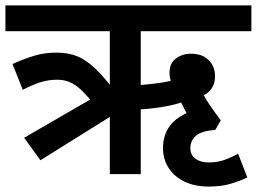

<svg xmlns="http://www.w3.org/2000/svg" viewBox="-20 -642 947 708"><path d="M499 -527V0H385V-527H0V-622H907V-527ZM26 -406Q66 -424 105 -436Q144 -448 188 -448Q232 -448 265 -434.5Q298 -421 331.5 -389Q365 -357 408 -300L380 -265L333 -251Q311 -277 293.5 -296Q276 -315 259.5 -326.5Q243 -338 226.5 -343Q210 -348 190 -348Q162 -348 133.5 -340Q105 -332 64 -311ZM129 -51 69 -134 375 -311 430 -239ZM476 -327Q513 -329 556 -334.5Q599 -340 624 -348L616 -328Q611 -338 608 -349.5Q605 -361 605 -373Q605 -409 629 -426.5Q653 -444 683 -444Q714 -444 733.5 -432.5Q753 -421 763 -402.5Q773 -384 773 -361Q773 -335 761 -317Q749 -299 731 -291Q745 -266 760.5 -244.5Q776 -223 794 -198L774 -163L703 -166Q694 -180 683.5 -197.5Q673 -215 663.5 -233Q654 -251 648 -264Q628 -257 600 -251.5Q572 -246 542 -242.5Q512 -239 484 -238ZM892 12Q866 25 831 35.5Q796 46 749 46Q699 46 661 28Q623 10 602 -22.5Q581 -55 581 -97Q581 -129 593 -155.5Q605 -182 630 -202Q655 -222 692 -234L774 -163Q722 -159 702 -141Q682 -123 682 -96Q682 -70 701 -56.5Q720 -43 750 -43Q777 -43 800.5 -50Q824 -57 858 -75Z"/></svg>

Font: Noto Sans Devanagari SemiBold
Style: Regular
Weight: 600
Version: Version 2.003